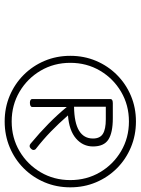

<svg xmlns="http://www.w3.org/2000/svg" viewBox="90 -1245 602 822"><g transform="rotate(90 391.0 -834.0)"><path d="M500 -553Q441 -553 390 -574.5Q339 -596 300.5 -634.5Q262 -673 240.5 -724Q219 -775 219 -834Q219 -893 240.5 -944Q262 -995 300.5 -1033.5Q339 -1072 390 -1093.5Q441 -1115 500 -1115Q559 -1115 610.5 -1093.5Q662 -1072 700.5 -1033.5Q739 -995 760.5 -944Q782 -893 782 -834Q782 -775 760.5 -724Q739 -673 700.5 -634.5Q662 -596 610.5 -574.5Q559 -553 500 -553ZM500 -583Q570 -583 627 -616.5Q684 -650 717.5 -707Q751 -764 751 -834Q751 -904 717.5 -961Q684 -1018 627 -1051.5Q570 -1085 500 -1085Q430 -1085 373 -1051.5Q316 -1018 282.5 -961Q249 -904 249 -834Q249 -764 282.5 -707Q316 -650 373 -616.5Q430 -583 500 -583ZM420 -661Q413 -661 408.5 -663.5Q404 -666 404 -671V-1006Q404 -1016 422 -1016H486Q548 -1016 577.5 -997Q607 -978 607 -931Q607 -888 573 -858.5Q539 -829 474 -824Q509 -784 543 -751Q577 -718 618 -686Q621 -684 622 -678Q623 -672 616 -665Q606 -655 595 -664Q548 -703 509.5 -741Q471 -779 438 -819V-671Q438 -666 433 -663.5Q428 -661 420 -661ZM437 -850Q506 -851 539.5 -871.5Q573 -892 573 -931Q573 -961 553 -973.5Q533 -986 491 -986H437Z"/></g></svg>

Font: Playwrite AU QLD Thin
Style: Regular
Weight: 250
Designer: Veronika Burian, José Scaglione
Foundry: TypeTogether
Version: Version 1.002